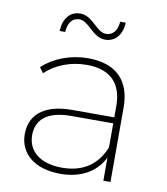

<svg xmlns="http://www.w3.org/2000/svg" viewBox="-81 -780 740 851"><g transform="rotate(10 289.0 -354.5)"><path d="M213 -686C257 -686 282 -617 340 -617C386 -617 415 -654 417 -707H392C390 -669 371 -643 339 -643C295 -643 270 -712 212 -712C166 -712 137 -676 135 -620H160C162 -661 181 -686 213 -686ZM281 -523C202 -523 127 -494 77 -447L95 -423C139 -465 205 -493 280 -493C385 -493 440 -439 440 -336V-285H251C110 -285 62 -219 62 -143C62 -56 131 3 248 3C343 3 409 -39 441 -104V0H473V-336C473 -458 405 -523 281 -523ZM250 -25C153 -25 95 -71 95 -145C95 -210 138 -258 251 -258H440V-150C408 -70 346 -25 250 -25Z"/></g></svg>

Font: Talent ExtraLight
Style: Regular
Weight: 200
Designer: Mike Powis
Version: Version 1.001;hotconv 1.0.109;makeotfexe 2.5.65596